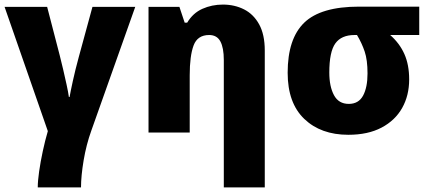

<svg xmlns="http://www.w3.org/2000/svg" viewBox="-21 -579 1877 839"><path d="M570 -549 378 -8Q356 53 344.5 121.5Q333 190 333 240H144Q144 212 150 170Q156 128 166 81.5Q176 35 188 -6L-1 -549H185L240 -337Q247 -310 255 -275.5Q263 -241 270 -209Q277 -177 280 -155H283Q287 -178 297.5 -226Q308 -274 323 -329L383 -549Z M953 -559Q1004 -559 1045.5 -538Q1087 -517 1111.5 -472.5Q1136 -428 1136 -358V240H957V-317Q957 -370 942 -398Q927 -426 893 -426Q842 -426 825 -380.5Q808 -335 808 -250V0H628V-549H763L786 -480H797Q822 -522 863.5 -540.5Q905 -559 953 -559Z M1767 -232Q1767 -162 1736.5 -107.5Q1706 -53 1646.5 -21.5Q1587 10 1501 10Q1381 10 1308.5 -59.5Q1236 -129 1236 -261Q1236 -410 1308.5 -480Q1381 -550 1548 -550H1811V-426H1684Q1725 -390 1746 -343Q1767 -296 1767 -232ZM1418 -262Q1418 -201 1438.5 -163Q1459 -125 1503 -125Q1546 -125 1565.5 -161Q1585 -197 1585 -258Q1585 -317 1572.5 -354Q1560 -391 1539 -426H1528Q1471 -426 1444.5 -389.5Q1418 -353 1418 -262Z"/></svg>

Font: Noto Sans Disp ExtBd
Style: Regular
Weight: 800
Designer: Monotype Design Team
Foundry: Monotype Imaging Inc.
Version: Version 2.000;GOOG;noto-source:20170915:90ef993387c0; ttfaut